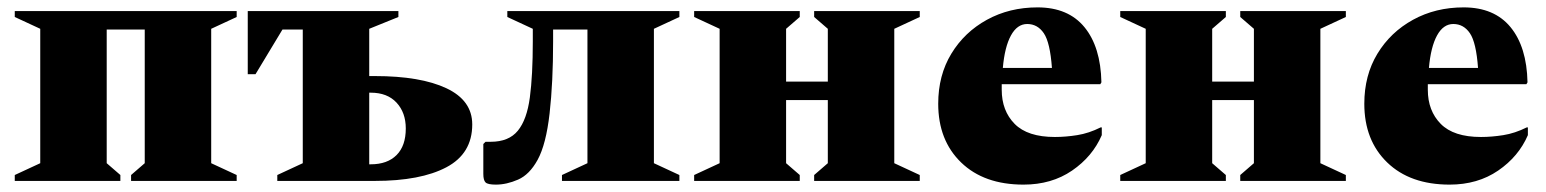

<svg xmlns="http://www.w3.org/2000/svg" viewBox="-20 -490 4188 520"><path d="M89 -412 20 -444V-460H621V-444L552 -412V-48L621 -16V0H335V-16L372 -48V-410H269V-48L306 -16V0H20V-16L89 -48Z M995 -284Q1119 -284 1189 -251Q1259 -218 1259 -153Q1259 -74 1189 -37Q1119 0 995 0H731V-16L800 -48V-410H745L672 -289H651V-460H1059V-444L980 -412V-284ZM984 -239H980V-45H984Q1029 -45 1054 -70Q1079 -95 1079 -142Q1079 -185 1054 -212Q1029 -239 984 -239Z M1478 -378Q1478 -267 1468.5 -183Q1459 -99 1436 -57Q1414 -17 1383 -3.5Q1352 10 1323 10Q1301 10 1295 4Q1289 -2 1289 -19V-100L1295 -106H1309Q1358 -106 1382.5 -136Q1407 -166 1415 -226Q1423 -286 1423 -378V-412L1354 -444V-460H1820V-444L1751 -412V-48L1820 -16V0H1502V-16L1571 -48V-410H1478Z M1929 -412 1860 -444V-460H2146V-444L2109 -412V-269H2222V-412L2185 -444V-460H2471V-444L2402 -412V-48L2471 -16V0H2185V-16L2222 -48V-219H2109V-48L2146 -16V0H1860V-16L1929 -48Z M2752 10Q2645 10 2583 -50Q2521 -110 2521 -209Q2521 -286 2556.5 -344.5Q2592 -403 2653 -436.5Q2714 -470 2790 -470Q2873 -470 2917 -416.5Q2961 -363 2963 -267L2960 -262H2693Q2693 -255 2693 -247Q2693 -190 2728 -154.5Q2763 -119 2837 -119Q2866 -119 2897.5 -124Q2929 -129 2961 -145H2964V-124Q2939 -66 2883.5 -28Q2828 10 2752 10ZM2762 -425Q2735 -425 2718 -394Q2701 -363 2696 -306H2829Q2824 -375 2807 -400Q2790 -425 2762 -425Z M3083 -412 3014 -444V-460H3300V-444L3263 -412V-269H3376V-412L3339 -444V-460H3625V-444L3556 -412V-48L3625 -16V0H3339V-16L3376 -48V-219H3263V-48L3300 -16V0H3014V-16L3083 -48Z M3906 10Q3799 10 3737 -50Q3675 -110 3675 -209Q3675 -286 3710.5 -344.5Q3746 -403 3807 -436.5Q3868 -470 3944 -470Q4027 -470 4071 -416.5Q4115 -363 4117 -267L4114 -262H3847Q3847 -255 3847 -247Q3847 -190 3882 -154.5Q3917 -119 3991 -119Q4020 -119 4051.5 -124Q4083 -129 4115 -145H4118V-124Q4093 -66 4037.5 -28Q3982 10 3906 10ZM3916 -425Q3889 -425 3872 -394Q3855 -363 3850 -306H3983Q3978 -375 3961 -400Q3944 -425 3916 -425Z"/></svg>

Font: Spectral ExtraBold
Style: Regular
Weight: 800
Designer: Jean-Baptiste Levee
Foundry: Production Type
Version: Version 2.001